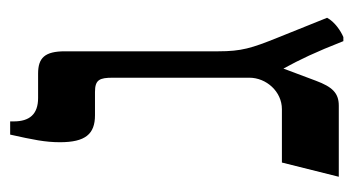

<svg xmlns="http://www.w3.org/2000/svg" viewBox="-179 -508 696 378"><g transform="rotate(-90 169.0 -319.0)"><path d="M277 9H285C297 4 315 -8 323 -23L284 -120C263 -172 257 -192 257 -237V-539C257 -579 244 -592 213 -592H165C133 -592 119 -609 119 -640V-647H93C83 -602 78 -578 78 -549C78 -499 94 -480 131 -480H177C201 -480 205 -471 205 -445V-176C205 -143 178 -112 143 -112H38L10 0H150C175 0 187 -13 199 -45L223 -109C241 -76 255 -47 277 9Z"/></g></svg>

Font: Noto Serif Hebrew SemiCondensed Medium
Style: Regular
Weight: 500
Width: 4
Designer: Monotype Design Team
Foundry: Monotype Imaging Inc.
Version: Version 2.004